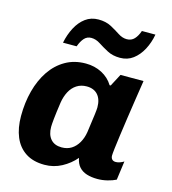

<svg xmlns="http://www.w3.org/2000/svg" viewBox="-112 -837 840 939"><g transform="rotate(15 308.0 -368.0)"><path d="M199 10Q141.5 10 103.2 -15Q65 -40 46 -85.2Q27 -130.5 27 -191.5Q27 -259.5 42.8 -319Q58.5 -378.5 89.2 -424Q120 -469.5 164.8 -495.2Q209.5 -521 267.5 -521Q312.5 -521 349.2 -501.8Q386 -482.5 406.5 -448.5H412L445 -511H561.5Q554.5 -465.5 546.8 -415Q539 -364.5 532 -315.5Q525 -266.5 519.2 -225Q513.5 -183.5 510.2 -155.8Q507 -128 507 -119.5Q507 -107.5 513.5 -100.5Q520 -93.5 532.5 -93.5Q543 -93.5 554.2 -97.8Q565.5 -102 573 -107L560 -11.5Q542.5 -2.5 517.2 3.8Q492 10 467 10Q436.5 10 412.8 2.5Q389 -5 374 -21.8Q359 -38.5 354 -66.5Q325.5 -33 285.5 -11.5Q245.5 10 199 10ZM258 -94Q286.5 -94 307.5 -107.2Q328.5 -120.5 342.2 -144.2Q356 -168 361 -199Q370 -263 373.5 -290.5Q377 -318 377 -328Q377 -369 357 -391.5Q337 -414 300.5 -414Q272 -414 250.2 -400Q228.5 -386 215.2 -361Q202 -336 197 -304.5Q189 -249.5 186 -219.8Q183 -190 183 -178Q183 -138.5 202.5 -116.2Q222 -94 258 -94ZM132.5 -590.5Q141 -633 159.5 -668.2Q178 -703.5 206 -724.2Q234 -745 272 -745Q309 -745 335.8 -730.8Q362.5 -716.5 384.5 -702Q406.5 -687.5 429 -687.5Q452 -687.5 466.8 -703.2Q481.5 -719 490.5 -745.5H559Q551.5 -703.5 532.8 -668.2Q514 -633 486 -612Q458 -591 420 -591Q383 -591 355.8 -605.5Q328.5 -620 306.2 -634.5Q284 -649 261 -649Q239.5 -649 225.5 -633.5Q211.5 -618 201.5 -590.5Z"/></g></svg>

Font: Chivo Medium
Style: Italic
Weight: 500
Italic angle: -8.05°
Designer: Hector Gatti
Foundry: Omnibus-Type
Version: Version 2.002